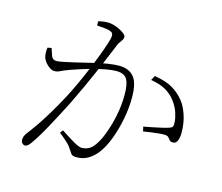

<svg xmlns="http://www.w3.org/2000/svg" viewBox="-107 -892 1213 1048"><g transform="rotate(15 500.0 -368.0)"><path d="M294 -119Q335 -92 368 -72.5Q401 -53 417 -53Q440 -53 460 -64.5Q480 -76 501 -112Q512 -130 523.5 -159.5Q535 -189 545.5 -226Q556 -263 562.5 -306Q569 -349 569 -394Q569 -454 553 -480.5Q537 -507 493 -507Q468 -507 433 -500.5Q398 -494 361.5 -484Q325 -474 294.5 -464Q264 -454 247 -448Q211 -435 196 -427Q181 -419 164 -419Q152 -419 137.5 -428.5Q123 -438 112 -452Q101 -466 97 -480Q95 -488 94 -504Q93 -520 96 -533L118 -537Q124 -518 131.5 -496.5Q139 -475 161 -475Q174 -475 200.5 -480.5Q227 -486 259.5 -493.5Q292 -501 324.5 -509Q357 -517 383 -523Q403 -528 438.5 -533.5Q474 -539 500 -539Q554 -539 583 -505.5Q612 -472 612 -389Q612 -330 600 -267.5Q588 -205 567.5 -150.5Q547 -96 520 -60Q499 -32 470 -14Q441 4 403 4Q380 4 373 -5Q366 -14 356 -30Q352 -37 346 -44.5Q340 -52 325.5 -65.5Q311 -79 282 -102ZM326 -720V-744Q337 -747 351 -749Q365 -751 381 -751Q395 -751 413 -746Q431 -741 447.5 -732.5Q464 -724 475 -715Q486 -706 486 -698Q486 -688 481.5 -680.5Q477 -673 471 -665.5Q465 -658 460 -647Q449 -621 432 -579.5Q415 -538 393 -487Q371 -436 346 -381.5Q321 -327 295 -274Q273 -231 253 -193Q233 -155 215 -122Q197 -89 180 -61Q163 -33 146 -9Q137 4 129.5 9.5Q122 15 114 15Q107 15 99.5 8Q92 1 92 -12Q92 -21 95 -30Q98 -39 106 -50Q135 -88 159 -123.5Q183 -159 208 -201Q233 -243 263 -298Q282 -334 303.5 -380Q325 -426 345.5 -475Q366 -524 382.5 -567.5Q399 -611 409 -642.5Q419 -674 419 -684Q419 -692 416.5 -698.5Q414 -705 403 -709Q392 -714 367.5 -716.5Q343 -719 326 -720ZM688 -509 702 -535Q768 -524 805 -502Q842 -480 869 -447Q891 -421 907 -375Q923 -329 923 -272Q923 -247 915.5 -228.5Q908 -210 890 -210Q877 -210 871.5 -216.5Q866 -223 860 -230.5Q854 -238 840 -239Q830 -240 807 -238Q784 -236 759.5 -232.5Q735 -229 718 -226L712 -252Q729 -255 756.5 -260.5Q784 -266 810.5 -272Q837 -278 851 -283Q867 -288 870 -296.5Q873 -305 871 -324Q870 -343 860.5 -372.5Q851 -402 828 -433Q806 -462 773.5 -481Q741 -500 688 -509Z"/></g></svg>

Font: Source Han Serif JP VF
Style: Regular
Weight: 250
Designer: Ryoko NISHIZUKA 西塚涼子 (kana & ideographs); Frank Grießhammer (Latin, Greek & Cyrillic); Wenlong ZHANG 张文龙 (bopomofo); San
Foundry: Adobe
Version: Version 2.001;hotconv 1.1.0;makeotfexe 2.6.0